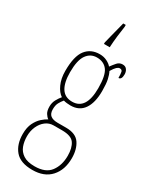

<svg xmlns="http://www.w3.org/2000/svg" viewBox="-253 -824 897 1123"><g transform="rotate(30 195.5 -262.0)"><path d="M186 242Q105 242 69 199.5Q33 157 33 87Q33 43 47.5 13.5Q62 -16 82 -34Q102 -52 120 -61Q108 -69 98 -85Q88 -101 88 -130Q88 -156 99.5 -177Q111 -198 124 -213Q99 -229 81.5 -267Q64 -305 64 -357Q64 -456 97.5 -499Q131 -542 191 -542Q218 -542 240 -531Q262 -520 273 -506Q287 -525 301 -541Q315 -557 337 -557Q356 -557 365.5 -543.5Q375 -530 375 -512Q375 -476 354 -476Q354 -504 351 -516.5Q348 -529 333 -529Q324 -529 313.5 -519.5Q303 -510 288 -485Q298 -466 304 -438Q310 -410 310 -362Q310 -283 280 -239.5Q250 -196 191 -196Q181 -196 166.5 -197.5Q152 -199 144 -202Q132 -188 122.5 -170.5Q113 -153 113 -126Q113 -96 129.5 -83.5Q146 -71 177 -71H234Q300 -71 326.5 -32Q353 7 353 67Q353 146 309.5 194Q266 242 186 242ZM188 -220Q282 -220 282 -365Q282 -451 257.5 -484Q233 -517 186 -517Q143 -517 117.5 -481Q92 -445 92 -364Q92 -294 115.5 -257Q139 -220 188 -220ZM187 217Q261 217 293 174Q325 131 325 67Q325 14 304.5 -16Q284 -46 222 -46H165Q135 -46 111.5 -28Q88 -10 74.5 20Q61 50 61 86Q61 122 72 151.5Q83 181 110.5 199Q138 217 187 217ZM181 -616Q186 -637 193 -664.5Q200 -692 207 -719Q214 -746 219 -766H236V-753Q231 -721 226.5 -683Q222 -645 220 -606H181Z"/></g></svg>

Font: Noto Serif Tamil ExtraCondensed Thin
Style: Italic
Weight: 100
Width: 2
Italic angle: -12°
Designer: Indian Type Foundry, Tom Grace, and the Monotype Design Team
Foundry: Monotype Imaging Inc.
Version: Version 2.003; ttfautohint (v1.8.4.7-5d5b)